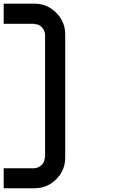

<svg xmlns="http://www.w3.org/2000/svg" viewBox="-20 -853 707 1040"><path d="M166.7 58.3Q188.3 56.7 205.4 40.4Q222.5 24.2 222.5 0H224.2V-666.7Q222.5 -688.3 206.7 -705.4Q190.8 -722.5 166.7 -722.5V-724.2H0V-833.3H166.7Q235 -833.3 284.2 -784.2Q333.3 -735 333.3 -666.7V0Q333.3 69.2 284.6 117.9Q235.8 166.7 166.7 166.7H0V58.3Z"/></svg>

Font: 0xA000-Squareish-Mono
Style: Squareish-Mono-Bold
Weight: 700
Version: Version 0.1